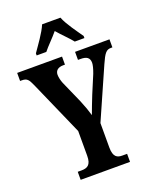

<svg xmlns="http://www.w3.org/2000/svg" viewBox="-168 -1027 909 1122"><g transform="rotate(-20 287.0 -465.5)"><path d="M142 -784V-771H202C224 -799 264 -837 290 -869C315 -839 361 -795 379 -771H439V-784C413 -822 365 -886 348 -931H234C216 -886 168 -822 142 -784ZM135 0H442V-50H412C382 -50 357 -60 357 -120V-272L496 -587C523 -648 536 -664 564 -664H574V-714H360V-664H376C412 -664 432 -653 432 -620C432 -608 427 -586 416 -557L369 -445C352 -402 337 -364 326 -333C317 -364 307 -393 291 -431L230 -569C223 -586 218 -608 218 -623C218 -648 235 -664 268 -664H279V-714H0V-664H11C44 -664 52 -651 70 -611L219 -273V-119C219 -61 194 -50 158 -50H135Z"/></g></svg>

Font: Noto Serif Georgian ExtraCondensed Bold
Style: Regular
Weight: 700
Width: 2
Designer: Monotype Design Team, Akaki Razmadze
Foundry: Google LLC
Version: Version 2.003